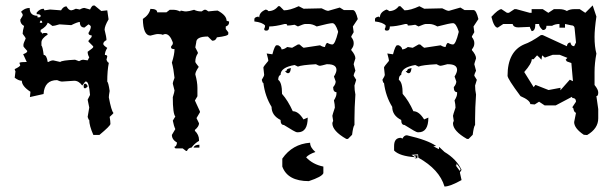

<svg xmlns="http://www.w3.org/2000/svg" viewBox="-20 -478 2263 708"><path d="M324.2 19.5Q309.1 -14.6 309.1 -35.6Q306.6 -35.6 303.2 -46.9L309.1 -81.5L303.2 -110.4L312 -127.9Q308.1 -177.2 297.4 -177.2H294.4L283.2 -162.6Q270.5 -180.2 253.9 -180.2L208 -177.2Q202.6 -177.2 190.4 -182.6Q144 -182.6 140.6 -131.3L90.3 -120.1L92.3 -139.6Q60.5 -160.2 60.5 -180.2Q48.8 -180.2 34.2 -191.4Q34.2 -193.8 37.1 -214.8Q34.2 -220.2 34.2 -223.1Q54.7 -232.9 54.7 -237.8Q51.8 -243.2 51.8 -246.6Q56.2 -249.5 78.6 -249.5L65.4 -278.3Q80.6 -283.2 80.6 -290Q66.4 -305.7 66.4 -307.1V-313Q66.4 -318.4 74.7 -335.9Q74.7 -338.9 63.5 -353.5Q63.5 -363.8 68.8 -382.3Q54.7 -389.6 54.7 -405.3L63.5 -419.9V-425.8L57.6 -434.6Q71.3 -448.7 89.4 -448.7Q89.4 -419.9 118.2 -419.9V-414.1H124Q129.9 -414.1 129.9 -419.9Q129.9 -425.8 115.2 -425.8V-431.6Q127 -445.8 141.1 -445.8L144 -439.9L164.6 -442.9Q168.9 -442.9 205.1 -439.9Q213.9 -454.6 225.1 -454.6Q233.4 -439.9 242.7 -439.9Q247.6 -439.9 259.8 -445.8L274.4 -442.9Q283.7 -448.7 291.5 -448.7Q293.5 -448.7 312 -442.9Q319.3 -457.5 323.7 -457.5H329.1Q333.5 -453.6 353.5 -437.5Q356.9 -437.5 375.5 -439.9L380.4 -406.7Q365.7 -381.8 365.7 -368.2Q372.6 -341.3 372.6 -330.1Q360.8 -324.2 360.8 -315.9Q360.8 -311 375.5 -301.3Q366.7 -287.1 366.7 -275.4Q375.5 -275.4 375.5 -269.5Q375.5 -268.1 372.6 -257.8Q377 -246.6 381.3 -246.6Q375.5 -217.8 375.5 -177.2Q379.9 -173.3 384.3 -142.6Q381.3 -125 381.3 -119.1Q390.6 -69.3 398.4 -61.5Q398.4 -59.6 384.3 -46.9Q387.2 -31.2 387.2 -21Q387.2 -14.2 346.7 19.5ZM135.7 -394Q135.7 -402.3 129.9 -402.3L127 -397V-394ZM303.2 -255.4 309.1 -266.6Q303.2 -276.4 303.2 -287.1Q323.7 -301.3 323.7 -304.2V-307.1L306.2 -324.7V-327.6L317.9 -341.8V-347.7Q306.2 -347.7 306.2 -356.4Q314.9 -370.6 314.9 -379.4Q314.9 -383.8 306.2 -388.2L291.5 -376.5Q274.4 -376.5 274.4 -397Q266.1 -397 242.7 -385.3Q206.1 -388.2 199.2 -388.2Q180.2 -382.3 173.3 -382.3Q158.7 -394 155.8 -394Q151.9 -380.4 129.9 -367.7V-359.4Q135.7 -358.4 135.7 -353.5L141.1 -356.4H149.9Q155.8 -355.5 155.8 -350.6Q132.8 -335.9 132.8 -321.8V-310.1Q137.2 -306.6 141.1 -275.4Q152.3 -275.4 155.8 -249.5H158.7Q168 -255.4 176.3 -255.4L202.1 -249.5Q207.5 -255.4 256.8 -257.8L271.5 -252.4Q280.8 -257.8 286.1 -257.8ZM294.4 -152.3Q288.6 -152.3 288.6 -157.7V-163.6Q289.6 -169.4 294.4 -169.4Q298.8 -169.4 303.2 -160.6Q303.2 -156.7 294.4 -152.3Z M715.3 55.7V66.4H693.8Q697.3 55.7 715.3 55.7ZM534.7 -445.3Q559.6 -445.3 559.6 -432.6H593.8L606 -441.9H618.7Q631.8 -441.9 643.1 -436Q646.5 -436 646.5 -439L661.6 -436H668Q675.8 -436 695.8 -441.9Q707 -436 720.7 -436H723.6L732.9 -441.9H739.3L748.5 -436Q775.9 -439 782.7 -439Q815.4 -421.4 815.4 -401.9Q821.3 -398.9 824.7 -398.9V-395.5Q824.7 -384.3 812.5 -380.4V-371.1L821.8 -358.9V-352.5Q821.8 -345.2 779.8 -340.3Q774.9 -328.1 765.6 -328.1H762.2L746.6 -343.3Q703.6 -343.3 703.6 -321.8L700.2 -303.2L709.5 -284.7V-281.2Q700.2 -267.6 700.2 -250Q700.2 -247.1 712.9 -231.4Q700.2 -212.9 700.2 -203.6Q708 -175.8 708 -153.8V-123L698.7 -107.4L717.3 -66.9V-64L704.6 -42.5L713.9 -23.4Q713.9 -11.7 698.7 1V4.4Q713.9 19 713.9 38.1V41.5Q699.2 49.3 686 66.4Q674.8 66.4 669.4 78.6H666L653.8 69.3H629.4Q623.5 69.3 623.5 63Q630.4 63 632.8 47.9Q613.8 36.6 613.8 19.5L626.5 -2Q621.1 -13.2 617.2 -33.2L626.5 -48.3Q617.2 -59.1 617.2 -119.6Q623.5 -139.6 623.5 -144.5Q617.2 -168 617.2 -169.4Q617.2 -175.3 623.5 -190.9Q620.1 -224.1 613.8 -247.1Q623.5 -277.3 623.5 -296.9Q610.8 -296.9 610.8 -303.2V-306.2L617.2 -315.4V-321.8Q606 -352.5 589.4 -352.5Q585.9 -352.5 580.1 -349.6Q574.7 -352.5 562.5 -352.5H559.6Q556.6 -352.5 534.7 -346.7Q507.8 -346.7 506.8 -408.2Q529.8 -422.9 534.7 -445.3Z M1005.9 -455.1H1011.7L1026.9 -439.9Q1048.8 -439.9 1081.5 -455.1L1099.6 -445.8L1166 -447.3Q1183.1 -438 1190.4 -438L1232.9 -450.2L1248 -440.9H1281.2Q1291.5 -440.9 1299.3 -407.7L1281.2 -380.4L1284.2 -359.4L1275.4 -344.2V-341.3Q1284.2 -330.1 1284.2 -319.8V-316.9Q1284.2 -306.6 1275.4 -295.9V-293Q1290.5 -275.4 1290.5 -262.7Q1284.2 -243.2 1284.2 -241.2L1290.5 -217.3Q1284.2 -204.6 1284.2 -198.7L1293.5 -183.6L1287.1 -162.6Q1287.1 -146 1290.5 -129.4Q1287.1 -80.1 1287.1 -41.5V-17.1Q1282.2 -12.2 1278.3 19L1263.2 34.2H1256.8Q1205.6 4.9 1205.6 -23.4Q1205.6 -26.4 1208.5 -32.2L1205.6 -50.8Q1205.6 -53.7 1214.8 -81.1Q1214.8 -91.8 1211.4 -107.9Q1220.7 -123 1220.7 -132.3V-138.2Q1208.5 -138.2 1208.5 -156.7Q1217.8 -167.5 1217.8 -177.7L1211.4 -195.8Q1220.7 -210.9 1220.7 -220.2Q1220.7 -241.2 1187.5 -241.2H1184.6Q1163.1 -235.4 1160.2 -235.4Q1154.8 -235.4 1145 -241.2Q1091.8 -238.3 1078.6 -232.4L1066.4 -238.3Q1014.6 -229.5 1014.6 -202.1Q1005.9 -198.7 1005.9 -183.6Q1020 -174.3 1020 -131.8Q1042 -106.9 1059.6 -67.9Q1080.6 -67.9 1099.1 -37.6L1114.7 -44.4Q1114.7 9.8 1078.6 9.8H1075.2Q1069.3 9.8 1026.9 -17.1Q1014.6 -17.1 1014.6 -35.6Q981.4 -52.2 981.4 -84Q957.5 -122.6 951.2 -171.9Q947.8 -171.9 945.3 -183.6Q954.1 -197.8 954.1 -202.1L951.2 -229Q951.2 -232.4 969.2 -253.4V-256.3Q969.2 -259.3 963.4 -280.8L984.4 -277.8Q993.2 -311 999.5 -311H1005.9Q1018.1 -304.7 1018.1 -295.9Q1027.8 -295.9 1039.1 -304.7L1057.1 -301.8L1078.6 -314H1084.5Q1098.1 -301.8 1099.6 -301.8L1160.2 -311Q1169.9 -304.7 1178.2 -304.7Q1182.1 -319.8 1187.5 -319.8Q1197.3 -314 1205.6 -314Q1215.3 -314 1226.6 -359.4V-362.3Q1216.8 -392.6 1205.6 -392.6Q1194.8 -392.6 1147.9 -380.4Q1132.3 -389.6 1117.7 -389.6H1105.5Q1100.1 -389.6 1078.6 -380.4L1066.4 -386.7Q1049.8 -383.8 1039.1 -383.8Q1039.1 -389.6 1033.2 -389.6H1029.8Q995.1 -380.4 972.7 -380.4Q972.7 -365.2 963.4 -365.2H960.4Q954.1 -365.2 954.1 -371.6Q957.5 -377 957.5 -383.8Q947.8 -395.5 918 -398.9V-407.7Q918 -414.6 933.1 -417Q933.1 -414.1 936 -414.1Q936 -433.1 960.4 -442.9Q969.2 -439.9 969.2 -437Q991.7 -437 1005.9 -455.1ZM1043 -224.6 1052.7 -227.1 1050.8 -216.8Q1048.3 -208 1042 -208Q1036.1 -208 1030.8 -216.8L1036.1 -215.8Q1037.1 -223.1 1043 -224.6Z M1021 106.9Q1058.1 53.2 1123.5 48.3Q1123.5 65.9 1143.1 82.5Q1118.7 90.8 1108.9 102.1Q1133.3 128.4 1172.4 136.2V160.6Q1167.5 173.8 1118.7 189.9Q1040.5 189.9 1021 136.2Z M1450.7 -455.1H1456.5L1471.7 -439.9Q1493.7 -439.9 1526.4 -455.1L1544.4 -445.8L1610.8 -447.3Q1627.9 -438 1635.3 -438L1677.7 -450.2L1692.9 -440.9H1726.1Q1736.3 -440.9 1744.1 -407.7L1726.1 -380.4L1729 -359.4L1720.2 -344.2V-341.3Q1729 -330.1 1729 -319.8V-316.9Q1729 -306.6 1720.2 -295.9V-293Q1735.4 -275.4 1735.4 -262.7Q1729 -243.2 1729 -241.2L1735.4 -217.3Q1729 -204.6 1729 -198.7L1738.3 -183.6L1731.9 -162.6Q1731.9 -146 1735.4 -129.4Q1731.9 -80.1 1731.9 -41.5V-17.1Q1727.1 -12.2 1723.1 19L1708 34.2H1701.7Q1650.4 4.9 1650.4 -23.4Q1650.4 -26.4 1653.3 -32.2L1650.4 -50.8Q1650.4 -53.7 1659.7 -81.1Q1659.7 -91.8 1656.2 -107.9Q1665.5 -123 1665.5 -132.3V-138.2Q1653.3 -138.2 1653.3 -156.7Q1662.6 -167.5 1662.6 -177.7L1656.2 -195.8Q1665.5 -210.9 1665.5 -220.2Q1665.5 -241.2 1632.3 -241.2H1629.4Q1607.9 -235.4 1605 -235.4Q1599.6 -235.4 1589.8 -241.2Q1536.6 -238.3 1523.4 -232.4L1511.2 -238.3Q1459.5 -229.5 1459.5 -202.1Q1450.7 -198.7 1450.7 -183.6Q1464.8 -174.3 1464.8 -131.8Q1486.8 -106.9 1504.4 -67.9Q1525.4 -67.9 1543.9 -37.6L1559.6 -44.4Q1559.6 9.8 1523.4 9.8H1520Q1514.2 9.8 1471.7 -17.1Q1459.5 -17.1 1459.5 -35.6Q1426.3 -52.2 1426.3 -84Q1402.3 -122.6 1396 -171.9Q1392.6 -171.9 1390.1 -183.6Q1398.9 -197.8 1398.9 -202.1L1396 -229Q1396 -232.4 1414.1 -253.4V-256.3Q1414.1 -259.3 1408.2 -280.8L1429.2 -277.8Q1438 -311 1444.3 -311H1450.7Q1462.9 -304.7 1462.9 -295.9Q1472.7 -295.9 1483.9 -304.7L1502 -301.8L1523.4 -314H1529.3Q1543 -301.8 1544.4 -301.8L1605 -311Q1614.7 -304.7 1623 -304.7Q1627 -319.8 1632.3 -319.8Q1642.1 -314 1650.4 -314Q1660.2 -314 1671.4 -359.4V-362.3Q1661.6 -392.6 1650.4 -392.6Q1639.6 -392.6 1592.8 -380.4Q1577.1 -389.6 1562.5 -389.6H1550.3Q1544.9 -389.6 1523.4 -380.4L1511.2 -386.7Q1494.6 -383.8 1483.9 -383.8Q1483.9 -389.6 1478 -389.6H1474.6Q1439.9 -380.4 1417.5 -380.4Q1417.5 -365.2 1408.2 -365.2H1405.3Q1398.9 -365.2 1398.9 -371.6Q1402.3 -377 1402.3 -383.8Q1392.6 -395.5 1362.8 -398.9V-407.7Q1362.8 -414.6 1377.9 -417Q1377.9 -414.1 1380.9 -414.1Q1380.9 -433.1 1405.3 -442.9Q1414.1 -439.9 1414.1 -437Q1436.5 -437 1450.7 -455.1ZM1487.8 -224.6 1497.6 -227.1 1495.6 -216.8Q1493.2 -208 1486.8 -208Q1481 -208 1475.6 -216.8L1481 -215.8Q1481.9 -223.1 1487.8 -224.6Z M1480.5 20.8Q1557.4 38.4 1588.3 60.4L1578.1 61.5L1598.4 72.1L1599.2 63.6L1619.1 82.3Q1663.3 108.7 1682 148.3L1675.8 157.9L1682 186Q1639.5 209.8 1619.1 209.8Q1600.4 146.8 1522.7 103.4L1521.5 91.1L1497.7 92.9L1510.9 101.7Q1453.5 97.9 1433.2 77.1V60.4Q1433.2 30.2 1458.2 30.2L1464.1 33.1Q1469.9 20.8 1480.5 20.8ZM1519.9 94.9 1518.8 105.2 1509 106.1 1514.8 101.4 1506.6 94.6ZM1660.2 131.6 1675.4 152.1 1678.5 146.5Q1671.1 132.4 1662.1 124.8L1664.1 131.6Z M2132.8 19Q2097.2 -4.9 2097.2 -27.8L2104 -62Q2096.7 -63.5 2094.2 -78.6L2090.3 -82.5L2104 -103Q2104 -116.7 2090.3 -116.7L2089.4 -121.1L2029.3 -89.4H1988.3L1967.8 -103L1951.7 -92.8L1935.5 -94.2Q1934.6 -108.4 1899.4 -123.5Q1851.6 -187.5 1851.6 -198.7Q1851.6 -288.1 1913.1 -314.5Q1938.5 -323.2 1974.6 -348.6H1981.4L2070.3 -307.6Q2072.3 -321.3 2083.5 -321.3Q2085.9 -307.6 2097.2 -307.6L2104 -321.3L2099.1 -371.1Q2099.1 -384.8 2085.4 -384.8L2063.5 -389.6V-376H2043V-389.6Q2027.3 -389.6 2015.6 -382.8H1995.1Q1995.1 -367.2 1981.4 -367.2Q1967.8 -378.9 1967.8 -389.6H1954.1Q1954.1 -363.3 1940.4 -363.3Q1933.6 -376.5 1933.6 -378.9L1890.6 -377Q1873.5 -377 1870.1 -389.6H1835.9L1815.4 -376Q1801.8 -376 1792 -416Q1817.9 -444.3 1829.1 -444.3L1849.6 -430.7H1856.4L1877 -444.3H1883.8L1933.6 -430.7H1940.4V-444.3H1981.4L2002 -430.7L2022.5 -444.3H2043Q2058.1 -444.3 2070.3 -437.5Q2082 -444.3 2097.2 -444.3H2117.7L2138.2 -430.7L2165.5 -458L2179.2 -417Q2172.4 -370.1 2172.4 -341.8Q2172.4 -305.7 2179.2 -280.3Q2172.4 -244.6 2172.4 -212.4V-164.6Q2186 -147.9 2186 -137.2Q2186 -123.5 2179.2 -123.5L2186 -75.7V-41.5Q2186 -3.9 2145 20ZM1954.6 -165 2002.9 -146 2046.9 -154.3 2046.4 -145 2081.1 -184.1 2092.8 -178.7 2086.9 -245.6 2070.3 -251.5 2065.9 -257.8 2072.3 -264.6 2043.9 -275.9H2018.1Q2000 -269 1989.3 -265.6L1979 -273.9L1976.6 -257.8Q1969.2 -266.6 1960.4 -273.9L1947.8 -259.8H1940.9Q1940.9 -244.1 1913.1 -212.4L1947.8 -156.7Z"/></svg>

Font: Truetypewriter PolyglOTT
Style: Regular
Weight: 400
Designer: Sergey Beatoff a.k.a. Sam_T
Version: Version 3.76